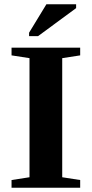

<svg xmlns="http://www.w3.org/2000/svg" viewBox="-20 -878 429 898"><path d="M271 -49 355 -36V0H34V-36L118 -49V-606L34 -619V-655H355V-619L271 -606ZM116 -709V-725L197 -858H336V-840L158 -709Z"/></svg>

Font: Libra Serif Modern
Style: Bold
Weight: 700
Designer: Stefan Peev, Context Ltd
Foundry: Ascender Corporation
Version: Version 1.000